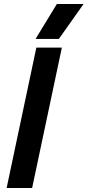

<svg xmlns="http://www.w3.org/2000/svg" viewBox="-20 -936 436 956"><path d="M263 -916H396L273 -742H157ZM161 -699H288L140 0H13Z"/></svg>

Font: Prompt Medium
Style: Italic
Weight: 500
Italic angle: -12°
Designer: Katatrad Team
Foundry: CadsonDemak
Version: Version 1.001